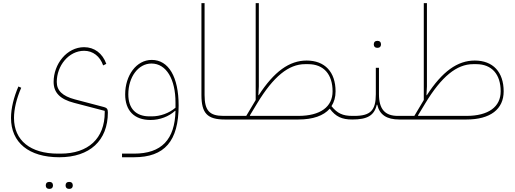

<svg xmlns="http://www.w3.org/2000/svg" viewBox="-20 -760 3273 1221"><path d="M418 441H422C434 441 443 434 443 419C443 404 434 397 422 397H418C406 397 397 404 397 419C397 434 406 441 418 441ZM292 441H296C308 441 317 434 317 419C317 404 308 397 296 397H292C280 397 271 404 271 419C271 434 280 441 292 441ZM357 240C551 240 666 134 666 -45C666 -66 660 -74 642 -79L456 -128C377 -149 341 -184 341 -239C341 -341 416 -437 515 -437C571 -437 616 -402 636 -344L656 -354C632 -421 580 -460 515 -460C405 -460 321 -353 321 -239C321 -171 362 -129 451 -106L646 -55V-45C646 120 542 217 365 217H349C173 217 69 133 69 -10C69 -66 85 -133 115 -202L97 -210C68 -143 50 -72 50 -10C50 147 164 240 357 240Z M756 240H832C1027 240 1116 137 1116 -89C1116 -271 1052 -379 945 -379C847 -379 776 -280 776 -160C776 -57 833 3 938 3C996 3 1054 -19 1093 -55H1096C1092 127 1008 217 832 217H756ZM945 -20H931C844 -20 796 -70 796 -160C796 -271 860 -356 943 -356C1039 -356 1096 -254 1096 -109V-75C1055 -40 999 -20 945 -20Z M1410 0H1451L1461 -10V-23H1401C1312 -23 1281 -57 1281 -156V-740H1261V-156C1261 -40 1298 0 1410 0Z M2220 0 2230 -10V-23H2220C2160 -23 2125 -39 2088 -85C2105 -111 2114 -142 2114 -179C2114 -302 2046 -375 1930 -375C1820 -375 1723 -305 1625 -154L1623 -155L1626 -210V-740H1606V-124C1603 -120 1601 -116 1599 -112L1546 -23H1461L1451 -13V0H1877C1970 0 2038 -24 2077 -69C2115 -18 2154 0 2220 0ZM1877 -23H1571L1569 -26L1615 -102C1719 -274 1816 -352 1920 -352H1940C2038 -352 2095 -288 2095 -179C2095 -81 2018 -23 1877 -23Z M2378 -456H2382C2394 -456 2403 -463 2403 -478C2403 -493 2394 -500 2382 -500H2378C2366 -500 2357 -493 2357 -478C2357 -463 2366 -456 2378 -456ZM2220 0C2316 0 2360 -25 2376 -94H2379C2394 -30 2439 0 2520 0L2530 -10V-23H2510C2428 -23 2390 -66 2390 -161V-329H2370V-161C2370 -58 2336 -23 2234 -23H2230L2220 -13Z M2695 -210V-740H2675V-124C2672 -120 2670 -116 2668 -112L2615 -23H2530L2520 -13V0H2946C3099 0 3183 -66 3183 -179C3183 -302 3115 -375 2999 -375C2889 -375 2792 -305 2694 -154L2692 -155ZM2946 -23H2640L2638 -26L2684 -102C2788 -274 2885 -352 2989 -352H3009C3107 -352 3164 -288 3164 -179C3164 -81 3087 -23 2946 -23Z"/></svg>

Font: IBM Plex Arabic Thin
Style: Regular
Weight: 100
Designer: Mike Abbink, Paul van der Laan, Pieter van Rosmalen, Wael Morcos, Khajak Apelian
Foundry: Bold Monday
Version: Version 1.0